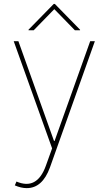

<svg xmlns="http://www.w3.org/2000/svg" viewBox="-20 -759 563 995"><path d="M117.9 215.9Q89.5 215.9 56.8 201.7L65.3 181.8Q171.5 227.3 217.3 100.9L250 9.9L51.1 -545.5H75.3L259.9 -28.4H262.8L447.4 -545.5H471.6L238.6 109.4Q199.2 216.6 117.9 215.9ZM154.8 -602.3 261.4 -711.6 367.9 -602.3H394.9V-605.1L264.2 -738.6H258.5L127.8 -605.1V-602.3Z"/></svg>

Font: Inter UI Thin
Style: Regular
Weight: 100
Designer: Rasmus Andersson
Foundry: rsms
Version: 3.2;8d6f07862